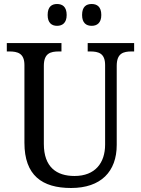

<svg xmlns="http://www.w3.org/2000/svg" viewBox="-20 -929 704 959"><path d="M438 -800C464 -800 486 -814 486 -854C486 -896 464 -909 438 -909C411 -909 390 -896 390 -854C390 -814 411 -800 438 -800ZM265 -800C291 -800 313 -814 313 -854C313 -896 291 -909 265 -909C239 -909 218 -896 218 -854C218 -814 239 -800 265 -800ZM335 10C484 10 563 -72 563 -205V-600C563 -663 596 -672 638 -672H650V-714H418V-672H430C472 -672 505 -663 505 -604V-207C505 -116 456 -50 352 -50C263 -50 199 -94 199 -210V-600C199 -663 232 -672 275 -672H287V-714H14V-672H26C68 -672 102 -663 102 -604V-216C102 -53 190 10 335 10Z"/></svg>

Font: Noto Serif Thai SemiCondensed
Style: Regular
Weight: 400
Width: 4
Designer: Monotype Design Team
Foundry: Monotype Imaging Inc.
Version: Version 2.002